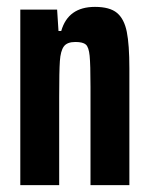

<svg xmlns="http://www.w3.org/2000/svg" viewBox="-20 -538 432 558"><path d="M146 -510 150 -448H158Q178 -518 256 -518Q299 -518 320 -500.5Q341 -483 348.5 -445.5Q356 -408 356 -339V0H243V-286Q243 -351 240.5 -376Q238 -401 229.5 -408.5Q221 -416 199 -416Q175 -416 165.5 -403Q156 -390 154 -360.5Q152 -331 152 -256V0H39V-510Z"/></svg>

Font: Saira ExtraCondensed
Style: Bold
Weight: 700
Width: 2
Designer: Hector Gatti with collaboration of the Omnibus-Type team
Foundry: Omnibus-Type
Version: Version 0.072; ttfautohint (v1.8)